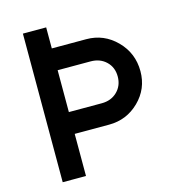

<svg xmlns="http://www.w3.org/2000/svg" viewBox="-111 -843 851 936"><g transform="rotate(-15 314.5 -375.0)"><path d="M381.2 -643.8Q470 -643.8 533.1 -580Q596.2 -516.2 596.2 -425Q596.2 -336.2 533.1 -274.4Q470 -212.5 381.2 -212.5H207.5V0H90V-643.8V-750H207.5V-643.8ZM373.8 -322.5Q421.2 -322.5 451.9 -352.5Q482.5 -382.5 482.5 -428.8Q482.5 -475 451.9 -504.4Q421.2 -533.8 373.8 -533.8H207.5V-322.5Z"/></g></svg>

Font: Now Medium
Style: Regular
Weight: 500
Designer: Alfredo Marco Pradil
Foundry: Alfredo Marco Pradil
Version: Version 1.002;PS 001.002;hotconv 1.0.88;makeotf.lib2.5.64775